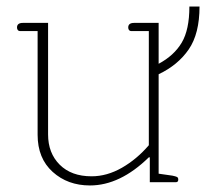

<svg xmlns="http://www.w3.org/2000/svg" viewBox="-20 -557 646 587"><path d="M95 -145V-462H41Q37 -462 34.5 -465Q32 -468 32 -473Q32 -487 50 -487H127V-146Q127 -89 162.5 -53.5Q198 -18 260 -18Q307 -18 352.5 -44Q398 -70 435 -113V-462H381Q377 -462 374.5 -465Q372 -468 372 -473Q372 -487 390 -487H465V-362Q512 -387 535.5 -426.5Q559 -466 559 -537H590Q590 -454 557 -406Q524 -358 465 -330V-26L507 -20Q517 -18 521 -16Q525 -14 525 -8Q525 0 518 0H438V-76H435Q347 10 255 10Q187 10 141 -31.5Q95 -73 95 -145Z"/></svg>

Font: Maitree ExtraLight
Style: Regular
Weight: 275
Designer: CadsonDemak Team
Foundry: CadsonDemak
Version: Version 1.003